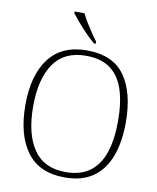

<svg xmlns="http://www.w3.org/2000/svg" viewBox="-100 -1008 897 1094"><g transform="rotate(10 349.0 -460.5)"><path d="M349 10Q203 10 130.5 -87.5Q58 -185 58 -359Q58 -532 132 -628.5Q206 -725 350 -725Q502 -725 570.5 -627.5Q639 -530 639 -358Q639 -247 608.5 -164Q578 -81 514 -35.5Q450 10 349 10ZM349 -21Q436 -21 490 -61.5Q544 -102 569 -177.5Q594 -253 594 -358Q594 -464 570 -539Q546 -614 492.5 -654Q439 -694 350 -694Q225 -694 164 -605.5Q103 -517 103 -358Q103 -199 163.5 -110Q224 -21 349 -21ZM382 -771Q360 -789 332 -817.5Q304 -846 279.5 -875Q255 -904 242 -921V-931H299Q309 -909 325.5 -882Q342 -855 359.5 -829Q377 -803 392 -784V-771Z"/></g></svg>

Font: Noto Serif Tamil ExtraLight
Style: Italic
Weight: 200
Italic angle: -12°
Designer: Indian Type Foundry, Tom Grace, and the Monotype Design Team
Foundry: Monotype Imaging Inc.
Version: Version 2.003; ttfautohint (v1.8.4.7-5d5b)